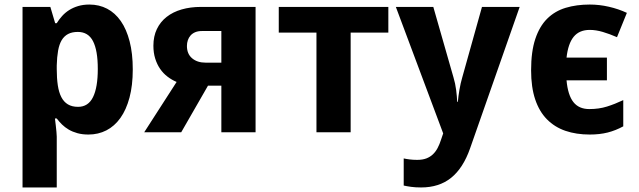

<svg xmlns="http://www.w3.org/2000/svg" viewBox="-20 -576 2782 836"><path d="M365.2 9.8Q338.4 9.8 317.1 3.9Q295.9 -2 279.3 -11.7Q262.7 -21.5 250 -33.9Q237.3 -46.4 227.1 -60.1H219.2Q221.2 -43 223.1 -27.8Q224.6 -15.1 225.8 -1.7Q227.1 11.7 227.1 19V240.2H78.1V-545.9H199.2L220.2 -475.1H227.1Q237.3 -491.7 250.5 -506.3Q263.7 -521 281 -532Q298.3 -543 320.3 -549.6Q342.3 -556.2 369.1 -556.2Q411.6 -556.2 446.3 -538.1Q481 -520 505.9 -484.4Q530.8 -448.7 544.4 -396Q558.1 -343.3 558.1 -273.9Q558.1 -204.1 543.9 -151.1Q529.8 -98.1 504.2 -62.3Q478.5 -26.4 443.1 -8.3Q407.7 9.8 365.2 9.8ZM318.8 -437Q293.9 -437 276.6 -428Q259.3 -418.9 248.5 -400.9Q237.8 -382.8 232.9 -355.2Q228 -327.6 227.1 -291V-274.9Q227.1 -235.4 231.7 -204.6Q236.3 -173.8 247.1 -153.1Q257.8 -132.3 275.6 -121.6Q293.5 -110.8 319.8 -110.8Q364.3 -110.8 385 -153.1Q405.8 -195.3 405.8 -275.9Q405.8 -356.4 385 -396.7Q364.3 -437 318.8 -437Z M769 0H607.9L749 -219.2Q728 -228 709.5 -242.2Q690.9 -256.3 677.2 -276.1Q663.6 -295.9 655.8 -321Q647.9 -346.2 647.9 -377Q647.9 -418 663.1 -449.5Q678.2 -481 705.6 -502.4Q732.9 -523.9 771 -534.9Q809.1 -545.9 855 -545.9H1092.8V0H943.8V-203.1H885.7ZM793.9 -376Q793.9 -341.3 816.4 -322.3Q838.9 -303.2 875 -303.2H943.8V-440.9H858.9Q842.3 -440.9 830.1 -435.8Q817.9 -430.7 809.8 -421.6Q801.8 -412.6 797.9 -400.9Q793.9 -389.2 793.9 -376Z M1670.9 -545.9V-434.1H1506.8V0H1357.9V-434.1H1193.8V-545.9Z M1703.6 -545.9H1866.7L1954.6 -238.8Q1962.4 -213.4 1966.1 -184.6Q1969.7 -155.8 1970.7 -132.8H1973.6Q1974.6 -144 1976.3 -157.7Q1978 -171.4 1980.5 -185.5Q1982.9 -199.7 1986.1 -213.6Q1989.3 -227.5 1992.7 -238.8L2078.6 -545.9H2242.7L2026.9 69.8Q1996.6 156.2 1944.3 198.2Q1892.1 240.2 1813.5 240.2Q1788.1 240.2 1769.5 237.5Q1751 234.9 1737.8 231.9V113.8Q1748 116.2 1763.7 118.2Q1779.3 120.1 1796.4 120.1Q1819.8 120.1 1836.4 113.8Q1853 107.4 1865 95.9Q1877 84.5 1885.5 68.4Q1894 52.2 1900.4 32.2L1909.7 4.9Z M2547.9 9.8Q2489.3 9.8 2442.1 -6.3Q2395 -22.5 2361.6 -56.4Q2328.1 -90.3 2310.3 -143.3Q2292.5 -196.3 2292.5 -270Q2292.5 -351.6 2310.8 -406.5Q2329.1 -461.4 2362.5 -494.6Q2396 -527.8 2443.1 -542Q2490.2 -556.2 2547.9 -556.2Q2589.8 -556.2 2631.3 -546.6Q2672.9 -537.1 2709.5 -520L2666.5 -414.1Q2634.3 -428.2 2604.5 -437Q2574.7 -445.8 2547.9 -445.8Q2502.4 -445.8 2478 -416Q2453.6 -386.2 2446.8 -325.2H2622.6V-226.1H2446.8Q2452.6 -162.1 2476.6 -131.6Q2500.5 -101.1 2545.9 -101.1Q2588.4 -101.1 2623 -112.1Q2657.7 -123 2693.8 -140.1V-25.9Q2660.6 -7.8 2626 1Q2591.3 9.8 2547.9 9.8Z"/></svg>

Font: Droid Sans
Style: Bold
Weight: 700
Foundry: Ascender Corporation
Version: Version 1.00 build 112